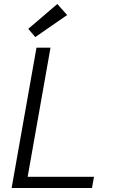

<svg xmlns="http://www.w3.org/2000/svg" viewBox="-20 -938 570 958"><path d="M38 0 162 -700H232L118 -56H449L439 0ZM156 -753 121 -794 266 -918 315 -863Z"/></svg>

Font: DM Sans 9pt Light
Style: Italic
Weight: 300
Italic angle: -10°
Version: Version 4.004;gftools[0.9.30]